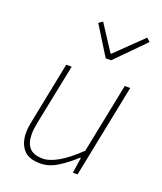

<svg xmlns="http://www.w3.org/2000/svg" viewBox="-138 -823 780 925"><g transform="rotate(20 252.0 -361.0)"><path d="M178 12Q117 12 90.5 -20.5Q64 -53 64 -104Q64 -122 66 -134.5Q68 -147 72 -168L134 -478H162L100 -172Q96 -150 94 -136.5Q92 -123 92 -108Q92 -62 113 -38Q134 -14 182 -14Q215 -14 260 -39.5Q305 -65 362 -120L434 -478H462L366 0H342L354 -80H350Q308 -41 265 -14.5Q222 12 178 12ZM302 -572 210 -720 230 -734 316 -602H320L456 -734L474 -718L330 -572Z"/></g></svg>

Font: Source Sans Variable
Style: Italic
Weight: 200
Italic angle: -11°
Designer: Paul D. Hunt
Foundry: Adobe Systems Incorporated
Version: Version 3.006;hotconv 1.0.111;makeotfexe 2.5.65597